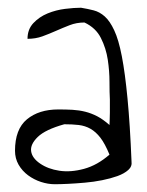

<svg xmlns="http://www.w3.org/2000/svg" viewBox="-20 -472 378 494"><path d="M18.6 -84Q18.6 -139.6 49.3 -165Q80.1 -190.4 129.9 -190.4Q149.4 -190.4 166.5 -189.5Q183.6 -188.5 199.2 -184.6Q214.8 -180.7 230 -172.9Q245.1 -165 261.7 -150.4Q261.7 -153.3 262.2 -162.6Q262.7 -171.9 262.7 -182.6Q262.7 -193.4 262.7 -202.6Q262.7 -211.9 262.7 -215.8Q261.7 -233.4 261.7 -261.2Q261.7 -289.1 257.3 -318.4Q252.9 -347.7 239.7 -374Q226.6 -400.4 197.3 -414.1Q176.8 -414.1 159.2 -407.2Q141.6 -400.4 124 -392.6Q106.4 -384.8 88.9 -378.4Q71.3 -372.1 50.8 -372.1Q50.8 -396.5 65.9 -412.6Q81.1 -428.7 102.5 -437.5Q124 -446.3 147.5 -449.2Q170.9 -452.1 188.5 -452.1Q206.1 -449.2 221.2 -445.3Q236.3 -441.4 249.5 -429.7Q262.7 -418 273.9 -394Q285.2 -370.1 293.5 -327.1Q301.8 -284.2 308.1 -218.3Q314.5 -152.3 318.4 -56.6Q320.3 -43.9 310.1 -34.7Q299.8 -25.4 282.2 -19Q264.6 -12.7 242.7 -8.3Q220.7 -3.9 198.2 -2Q175.8 0 155.3 1Q134.8 2 121.1 2Q103.5 2 85.4 -3.9Q67.4 -9.8 52.2 -21Q37.1 -32.2 27.8 -48.3Q18.6 -64.5 18.6 -84ZM145.5 -152.3Q96.7 -138.7 77.1 -119.6Q57.6 -100.6 60.1 -83Q62.5 -65.4 83 -51.3Q103.5 -37.1 132.8 -32.7Q162.1 -28.3 196.3 -37.6Q230.5 -46.9 261.7 -74.2Q250 -102.5 238.3 -117.7Q226.6 -132.8 212.9 -140.6Q199.2 -148.4 182.6 -150.4Q166 -152.3 145.5 -152.3Z"/></svg>

Font: Annie Use Your Telescope
Style: Regular
Weight: 400
Designer: Kimberly Geswein
Foundry: Kimberly Geswein
Version: Version 1.002 2001